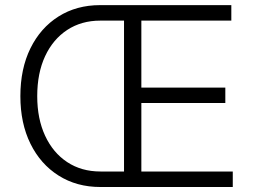

<svg xmlns="http://www.w3.org/2000/svg" viewBox="-20 -748 1015 768"><path d="M381.3 0Q286.6 0 214.4 -45.7Q142.1 -91.3 101.8 -173.1Q61.5 -254.9 61.5 -363.3Q61.5 -473.1 101.8 -554.9Q142.1 -636.7 214.1 -682.1Q286.1 -727.5 380.4 -727.5H503.9V-665.5H380.9Q305.7 -665.5 248.8 -628.2Q191.9 -590.8 160.4 -523.2Q128.9 -455.6 128.9 -363.3Q128.9 -272.9 160.4 -205.1Q191.9 -137.2 248.8 -99.6Q305.7 -62 381.8 -62H503.9V0ZM476.1 0V-727.5H905.3V-665.5H545.4V-397.5H881.3V-335.9H545.4V-62H911.1V0Z"/></svg>

Font: Inter 16pt Light
Style: Regular
Weight: 300
Version: Version 4.001;git-66647c0bb